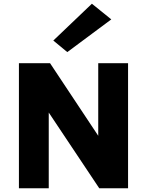

<svg xmlns="http://www.w3.org/2000/svg" viewBox="-20 -1010 792 1030"><path d="M81.5 -671H248.5L518 -265H507V-671H667V0H512.5L215 -446H241.5V0H81.5ZM341 -730.5 266 -792.5 473 -990 577 -906Z"/></svg>

Font: Karla ExtraBold
Style: Regular
Weight: 800
Designer: Jonathan Pinhorn
Version: Version 2.001